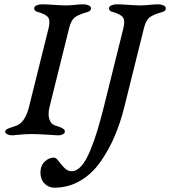

<svg xmlns="http://www.w3.org/2000/svg" viewBox="-20 -624 787 888"><path d="M460 -129 551 -495Q559 -528 549 -543Q539 -558 500 -569Q484 -573 484 -586Q484 -594 495 -599Q506 -604 519 -604Q539 -604 575.5 -601.5Q612 -599 630 -599Q648 -599 671.5 -601.5Q695 -604 712 -604Q725 -604 736 -599Q747 -594 747 -586Q747 -573 732 -569Q687 -556 671 -543Q655 -530 646 -495L555 -129Q537 -57 511 4.5Q485 66 446 122.5Q407 179 352 211.5Q297 244 231 244Q205 244 186 225Q167 206 167 174Q167 143 186 124Q205 105 230 105Q239 105 250.5 120.5Q262 136 277.5 152Q293 168 311 168Q335 168 356.5 143.5Q378 119 397 73Q416 27 430 -19.5Q444 -66 460 -129ZM366 -604Q379 -604 390 -599Q401 -594 401 -586Q401 -573 386 -569Q341 -556 325 -543Q309 -530 300 -495L209 -129Q201 -96 208 -73.5Q215 -51 232 -45Q235 -44 240.5 -42Q246 -40 249 -39Q252 -38 256.5 -36.5Q261 -35 263.5 -33.5Q266 -32 269 -30.5Q272 -29 273.5 -27.5Q275 -26 277 -24Q279 -22 279.5 -19.5Q280 -17 280 -15Q280 -8 270.5 -3Q261 2 249 2Q248 2 201 -1Q154 -4 126 -4Q98 -4 69 -1Q40 2 37 2Q24 2 14 -3Q4 -8 4 -15Q4 -22 12 -26.5Q20 -31 36 -36Q52 -41 59 -44Q97 -61 114 -129L205 -495Q213 -528 203 -543Q193 -558 154 -569Q138 -573 138 -586Q138 -594 149 -599Q160 -604 173 -604Q193 -604 229.5 -601.5Q266 -599 284 -599Q302 -599 325.5 -601.5Q349 -604 366 -604Z"/></svg>

Font: EB Garamond 08
Style: Italic
Weight: 400
Italic angle: -14°
Version: Version 0.016